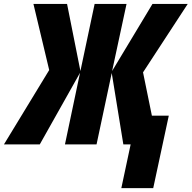

<svg xmlns="http://www.w3.org/2000/svg" viewBox="-87 -734 974 976"><path d="M529.8 222.2 577.1 0H540L481 -362.8L403.8 0H243.2L319.8 -363.8L115.2 0H-66.9L163.1 -377.9L83 -713.9H253.9L321.8 -373L394 -713.9H556.2L482.9 -373L688 -713.9H867.2L640.1 -366.2L685.1 -146H771L691.9 222.2Z"/></svg>

Font: Open Sans Condensed ExtraBold
Style: Italic
Weight: 800
Width: 3
Italic angle: -12°
Designer: Monotype Design Team
Foundry: Monotype Imaging Inc.
Version: Version 3.003; ttfautohint (v1.8.4)